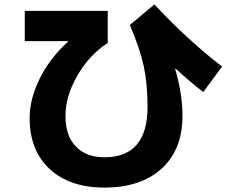

<svg xmlns="http://www.w3.org/2000/svg" viewBox="-20 -791 1040 868"><path d="M288 -603 287 -605H92V-742H467V-597Q383 -542 329.5 -449Q276 -356 276 -267Q276 -177 323 -128.5Q370 -80 452 -80Q647 -80 647 -308Q647 -412 630 -491Q613 -570 567 -678L678 -771Q826 -612 984 -490L899 -375Q841 -419 774 -481L772 -479Q805 -365 805 -267Q805 -115 711 -29Q617 57 452 57Q296 57 205 -26.5Q114 -110 114 -258Q114 -344 160 -436.5Q206 -529 288 -603Z"/></svg>

Font: Mplus 1p ExtraBold
Style: Regular
Weight: 800
Version: Version 1.061